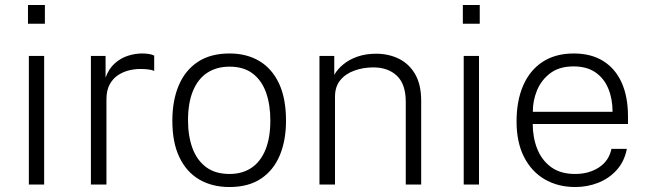

<svg xmlns="http://www.w3.org/2000/svg" viewBox="-20 -742 2601 772"><path d="M157.5 -517V0H96V-517ZM160.5 -722V-646.5H92.5V-722Z M345.5 0V-517H404.5V-430Q417.5 -466 441.5 -487.2Q465.5 -508.5 494.5 -517.8Q523.5 -527 551.5 -527Q565 -527 578.5 -525Q592 -523 600 -518.5V-457Q591 -461 576.2 -462.8Q561.5 -464.5 551.5 -464.5Q527.5 -465.5 502.5 -460Q477.5 -454.5 456 -440.8Q434.5 -427 421.2 -403Q408 -379 408 -343V0Z M902.5 10Q833.5 10 782 -19.8Q730.5 -49.5 701.8 -108.8Q673 -168 673 -256.5Q673 -338 698.8 -398.8Q724.5 -459.5 775.5 -493.2Q826.5 -527 903 -527Q971.5 -527 1022.5 -496.8Q1073.5 -466.5 1101.8 -406.5Q1130 -346.5 1130 -256.5Q1130 -177 1104.8 -117Q1079.5 -57 1029.2 -23.5Q979 10 902.5 10ZM903 -42.5Q954 -42.5 990.8 -67Q1027.5 -91.5 1047.2 -139.5Q1067 -187.5 1067 -258Q1067 -321 1049.8 -369.8Q1032.5 -418.5 996.2 -446.2Q960 -474 903 -474Q851.5 -474 814 -449.8Q776.5 -425.5 756.2 -377.2Q736 -329 736 -258Q736 -195 753.8 -146.5Q771.5 -98 808.5 -70.2Q845.5 -42.5 903 -42.5Z M1264.5 0V-517H1324V-441Q1337 -464 1360.8 -483.5Q1384.5 -503 1417.8 -514.5Q1451 -526 1492.5 -526Q1542.5 -526 1583.8 -505.8Q1625 -485.5 1649.2 -443.8Q1673.5 -402 1673.5 -336.5V0H1611.5V-332.5Q1611.5 -403.5 1576 -437.2Q1540.5 -471 1481 -471Q1440.5 -471 1405 -458.2Q1369.5 -445.5 1348.2 -419.5Q1327 -393.5 1327 -353.5V0Z M1906 -517V0H1844.5V-517ZM1909 -722V-646.5H1841V-722Z M2122 -243.5Q2122 -189.5 2140 -143.8Q2158 -98 2195.8 -70.2Q2233.5 -42.5 2292.5 -42.5Q2348.5 -42.5 2388.8 -69.2Q2429 -96 2438.5 -143.5H2500.5Q2490.5 -92.5 2459.5 -58.2Q2428.5 -24 2385 -7Q2341.5 10 2293 10Q2223.5 10 2170.2 -21Q2117 -52 2087 -111Q2057 -170 2057 -253.5Q2057 -337.5 2084 -399Q2111 -460.5 2162.5 -493.8Q2214 -527 2287 -527Q2356.5 -527 2405.2 -496.8Q2454 -466.5 2479.5 -410Q2505 -353.5 2505 -274.5V-243.5ZM2122.5 -292.5H2443Q2443 -344 2426 -385.5Q2409 -427 2374.2 -451Q2339.5 -475 2286 -475Q2229 -475 2192.8 -447.8Q2156.5 -420.5 2139.2 -378.5Q2122 -336.5 2122.5 -292.5Z"/></svg>

Font: Public Sans Thin ExtraLight
Style: Regular
Weight: 250
Version: Version 1.007